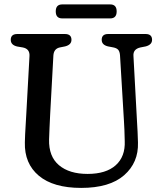

<svg xmlns="http://www.w3.org/2000/svg" viewBox="-20 -858 754 892"><path d="M556 -293.5 537.5 -602Q536 -619 529 -626.8Q522 -634.5 507.5 -637.5L481.5 -642.5Q452.5 -649.5 452.5 -673Q452.5 -700 482.5 -700H656.5Q686.5 -700 686.5 -673Q686.5 -650.5 657.5 -642.5L632 -637.5Q597.5 -629.5 600 -598L616.5 -294Q618 -269 619.2 -245.2Q620.5 -221.5 621 -196Q624 -103 556.8 -44Q489.5 15 357 15Q228 15 160.5 -41.5Q93 -98 95.5 -196.5Q95.5 -211.5 96.8 -234.8Q98 -258 99.5 -282.5Q101 -307 102 -326L117 -597.5Q119 -631 86 -637.5L59.5 -642Q30 -649 30 -673Q30 -700 60.5 -700H281.5Q312 -700 312 -673Q312 -650 282.5 -642.5L257.5 -637.5Q230 -631.5 228 -600L213 -325.5Q211 -290 210 -261.8Q209 -233.5 208 -210Q206 -131 254 -90.5Q302 -50 387 -50Q472.5 -50 517.5 -90.2Q562.5 -130.5 559.5 -202.5Q559 -234.5 558 -254.5Q557 -274.5 556 -293.5ZM239 -805Q239 -837.5 269 -837.5H492Q522 -837.5 522 -805Q522 -772.5 492 -772.5H269Q239 -772.5 239 -805Z"/></svg>

Font: Fraunces 72pt S100
Style: Regular
Weight: 400
Version: Version 1.000; ttfautohint (v1.8.3)